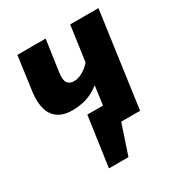

<svg xmlns="http://www.w3.org/2000/svg" viewBox="-166 -648 872 930"><g transform="rotate(-30 270.5 -183.0)"><path d="M360.3 -531.6H518.3L444.3 0H286.3L315.7 -217Q294.6 -200.2 270.9 -188.6Q247.2 -177 221.3 -171.5Q195.4 -165.9 168 -165.3Q116.3 -164.6 85.2 -185.3Q54 -206 42.8 -245.1Q31.6 -284.2 38.6 -339.1L65 -531.6H223L197.6 -353.8Q192.5 -316.5 203.5 -300.3Q214.5 -284.1 240.2 -284.1Q257.1 -284.1 273.9 -291Q290.6 -298 305.9 -309.5Q321.1 -321 332.6 -334.6ZM283.3 166.3H174.2L213.7 -111.7H399.3L387.4 0H338.7Z"/></g></svg>

Font: Fira Sans Variable
Style: Italic
Weight: 397
Italic angle: -8°
Designer: Carrois Corporate & Edenspiekermann AG
Foundry: Carrois Corporate GbR & Edenspiekermann AG
Version: Version 4.202